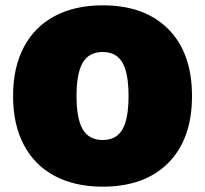

<svg xmlns="http://www.w3.org/2000/svg" viewBox="-20 -690 769 720"><path d="M700 -330Q700 -169 611.5 -79.5Q523 10 365 10Q261 10 185.5 -30Q110 -70 69.5 -146.5Q29 -223 29 -330Q29 -437 69.5 -513.5Q110 -590 185.5 -630Q261 -670 365 -670Q523 -670 611.5 -580.5Q700 -491 700 -330ZM267 -330Q267 -244 290.5 -204.5Q314 -165 365 -165Q416 -165 439 -204.5Q462 -244 462 -330Q462 -416 439 -455.5Q416 -495 365 -495Q314 -495 290.5 -455.5Q267 -416 267 -330Z"/></svg>

Font: Work Sans Black
Style: Regular
Weight: 900
Designer: Wei Huang
Foundry: Wei Huang
Version: Version 1.500